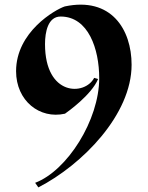

<svg xmlns="http://www.w3.org/2000/svg" viewBox="-20 -526 643 836"><path d="M262 -498C464 -541 553 -398 553 -244C553 -27 339 191 147 290L133 270C273 217 412 -3 412 -186C412 -312 365 -454 244 -454C189 -454 176 -387 176 -334C176 -106 350 -109 390 -187L407 -182C379 -113 273 -38 263 -31C153 -6 50 -87 50 -216C50 -387 220 -484 262 -498Z"/></svg>

Font: Mazius Display
Style: Bold
Weight: 700
Designer: Alberto Casagrande & Collletttivo
Foundry: Collletttivo
Version: Version 2.000;Glyphs 3.2 (3221)